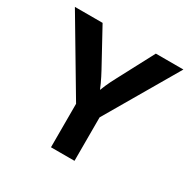

<svg xmlns="http://www.w3.org/2000/svg" viewBox="-161 -887 1044 1046"><g transform="rotate(30 361.0 -364.0)"><path d="M289.1 0V-273.4L19.5 -727.5H193.8L316.9 -502.4Q335 -469.2 350.1 -436.5Q365.2 -403.8 380.9 -360.8H348.1Q363.3 -404.3 377.7 -437.3Q392.1 -470.2 409.7 -502.4L528.8 -727.5H702.1L437 -273.4V0Z"/></g></svg>

Font: Inter 18pt
Style: Bold
Weight: 700
Designer: Rasmus Andersson
Foundry: rsms
Version: Version 4.001;git-66647c0bb